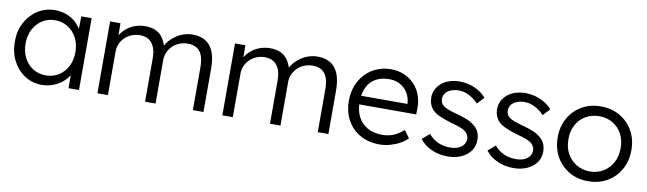

<svg xmlns="http://www.w3.org/2000/svg" viewBox="-36 -948 4625 1373"><g transform="rotate(10 2276.5 -262.0)"><path d="M36 -262Q36 -341 69 -402Q102 -463 157.5 -498Q213 -533 282 -533Q323 -533 358 -521Q393 -509 420.5 -487.5Q448 -466 466.5 -437.5Q485 -409 492 -376L470 -387L473 -522H548V0H472V-128L492 -141Q485 -111 465 -83.5Q445 -56 416.5 -35Q388 -14 352.5 -2Q317 10 278 10Q210 10 155 -25.5Q100 -61 68 -122.5Q36 -184 36 -262ZM476 -262Q476 -320 452.5 -365Q429 -410 388 -436Q347 -462 295 -462Q242 -462 201.5 -436Q161 -410 137.5 -365Q114 -320 114 -262Q114 -205 137 -159.5Q160 -114 201 -88Q242 -62 295 -62Q347 -62 388 -87.5Q429 -113 452.5 -158.5Q476 -204 476 -262Z M682 0V-522H757L759 -403L744 -398Q752 -428 770.5 -452.5Q789 -477 815 -495Q841 -513 872 -522.5Q903 -532 937 -532Q978 -532 1010.5 -518.5Q1043 -505 1065.5 -472.5Q1088 -440 1100 -387L1082 -396L1089 -413Q1099 -436 1118.5 -457.5Q1138 -479 1163.5 -496Q1189 -513 1219.5 -522.5Q1250 -532 1282 -532Q1337 -532 1375 -508.5Q1413 -485 1432.5 -437Q1452 -389 1452 -315V0H1375V-311Q1375 -363 1362 -396Q1349 -429 1323.5 -445.5Q1298 -462 1259 -462Q1225 -462 1196.5 -450.5Q1168 -439 1147.5 -418.5Q1127 -398 1115.5 -372Q1104 -346 1104 -316V0H1028V-312Q1028 -362 1014.5 -395Q1001 -428 975 -445Q949 -462 911 -462Q878 -462 850 -450.5Q822 -439 801.5 -419Q781 -399 769.5 -373Q758 -347 758 -317V0Z M1589 0V-522H1664L1666 -403L1651 -398Q1659 -428 1677.5 -452.5Q1696 -477 1722 -495Q1748 -513 1779 -522.5Q1810 -532 1844 -532Q1885 -532 1917.5 -518.5Q1950 -505 1972.5 -472.5Q1995 -440 2007 -387L1989 -396L1996 -413Q2006 -436 2025.5 -457.5Q2045 -479 2070.5 -496Q2096 -513 2126.5 -522.5Q2157 -532 2189 -532Q2244 -532 2282 -508.5Q2320 -485 2339.5 -437Q2359 -389 2359 -315V0H2282V-311Q2282 -363 2269 -396Q2256 -429 2230.5 -445.5Q2205 -462 2166 -462Q2132 -462 2103.5 -450.5Q2075 -439 2054.5 -418.5Q2034 -398 2022.5 -372Q2011 -346 2011 -316V0H1935V-312Q1935 -362 1921.5 -395Q1908 -428 1882 -445Q1856 -462 1818 -462Q1785 -462 1757 -450.5Q1729 -439 1708.5 -419Q1688 -399 1676.5 -373Q1665 -347 1665 -317V0Z M2462 -259Q2462 -320 2481 -369.5Q2500 -419 2534.5 -456Q2569 -493 2617 -513.5Q2665 -534 2721 -534Q2774 -534 2817.5 -515Q2861 -496 2892.5 -462.5Q2924 -429 2940 -383Q2956 -337 2954 -282L2953 -247H2518L2507 -310H2896L2878 -293V-317Q2876 -353 2857 -386.5Q2838 -420 2803.5 -441Q2769 -462 2721 -462Q2665 -462 2624 -439.5Q2583 -417 2561 -373Q2539 -329 2539 -264Q2539 -202 2563 -156.5Q2587 -111 2631.5 -86Q2676 -61 2739 -61Q2776 -61 2812.5 -73.5Q2849 -86 2893 -123L2932 -69Q2909 -46 2877 -28.5Q2845 -11 2807 -0.5Q2769 10 2729 10Q2651 10 2590.5 -24Q2530 -58 2496 -119Q2462 -180 2462 -259Z M3022 -81 3075 -127Q3104 -92 3143.5 -74Q3183 -56 3232 -56Q3257 -56 3277 -61.5Q3297 -67 3312 -78Q3327 -89 3335 -104Q3343 -119 3343 -137Q3343 -170 3314 -192Q3301 -201 3277 -210.5Q3253 -220 3219 -229Q3163 -245 3126 -261.5Q3089 -278 3068 -300Q3053 -318 3045.5 -339Q3038 -360 3038 -385Q3038 -417 3051.5 -444Q3065 -471 3089.5 -491.5Q3114 -512 3147.5 -522.5Q3181 -533 3220 -533Q3257 -533 3293 -523Q3329 -513 3360 -494Q3391 -475 3413 -449L3367 -399Q3348 -419 3325 -435Q3302 -451 3276.5 -460Q3251 -469 3224 -469Q3200 -469 3179.5 -463Q3159 -457 3144.5 -446.5Q3130 -436 3122.5 -421Q3115 -406 3115 -388Q3115 -373 3121 -361Q3127 -349 3138 -340Q3152 -329 3177.5 -319.5Q3203 -310 3241 -300Q3285 -288 3315.5 -275.5Q3346 -263 3366 -246Q3393 -226 3404.5 -200Q3416 -174 3416 -141Q3416 -97 3391.5 -63Q3367 -29 3324 -9.5Q3281 10 3226 10Q3159 10 3106 -15Q3053 -40 3022 -81Z M3500 -81 3553 -127Q3582 -92 3621.5 -74Q3661 -56 3710 -56Q3735 -56 3755 -61.5Q3775 -67 3790 -78Q3805 -89 3813 -104Q3821 -119 3821 -137Q3821 -170 3792 -192Q3779 -201 3755 -210.5Q3731 -220 3697 -229Q3641 -245 3604 -261.5Q3567 -278 3546 -300Q3531 -318 3523.5 -339Q3516 -360 3516 -385Q3516 -417 3529.5 -444Q3543 -471 3567.5 -491.5Q3592 -512 3625.5 -522.5Q3659 -533 3698 -533Q3735 -533 3771 -523Q3807 -513 3838 -494Q3869 -475 3891 -449L3845 -399Q3826 -419 3803 -435Q3780 -451 3754.5 -460Q3729 -469 3702 -469Q3678 -469 3657.5 -463Q3637 -457 3622.5 -446.5Q3608 -436 3600.5 -421Q3593 -406 3593 -388Q3593 -373 3599 -361Q3605 -349 3616 -340Q3630 -329 3655.5 -319.5Q3681 -310 3719 -300Q3763 -288 3793.5 -275.5Q3824 -263 3844 -246Q3871 -226 3882.5 -200Q3894 -174 3894 -141Q3894 -97 3869.5 -63Q3845 -29 3802 -9.5Q3759 10 3704 10Q3637 10 3584 -15Q3531 -40 3500 -81Z M3978 -263Q3978 -341 4012.5 -402Q4047 -463 4107.5 -498Q4168 -533 4246 -533Q4323 -533 4383.5 -498Q4444 -463 4478.5 -402Q4513 -341 4513 -263Q4513 -184 4478.5 -122Q4444 -60 4383.5 -25Q4323 10 4246 10Q4168 10 4107.5 -25Q4047 -60 4012.5 -122Q3978 -184 3978 -263ZM4435 -263Q4435 -321 4411 -366Q4387 -411 4344 -436.5Q4301 -462 4246 -462Q4191 -462 4147.5 -436.5Q4104 -411 4079.5 -365.5Q4055 -320 4056 -263Q4055 -205 4079.5 -159.5Q4104 -114 4147.5 -87.5Q4191 -61 4246 -61Q4301 -61 4344 -87.5Q4387 -114 4411 -159.5Q4435 -205 4435 -263Z"/></g></svg>

Font: Our Lexend Light
Style: Regular
Weight: 300
Designer: Bonnie Shaver-Troup, Thomas Jockin
Foundry: Lexend
Version: Version 1.007